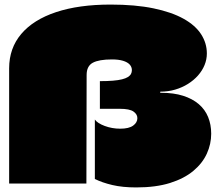

<svg xmlns="http://www.w3.org/2000/svg" viewBox="-20 -803 954 840"><path d="M395 -280Q406 -264 438 -252Q470 -240 506 -240Q544 -240 562.5 -253.5Q581 -267 581 -286Q581 -303 564 -315Q547 -327 504 -327H417Q417 -327 417 -345.5Q417 -364 417 -387.5Q417 -411 417 -429.5Q417 -448 417 -448Q450 -448 474 -450Q498 -452 514 -456Q530 -460 539.5 -466Q549 -472 553 -479.5Q557 -487 557 -496Q557 -510 547.5 -520.5Q538 -531 518.5 -537Q499 -543 470 -543Q413 -543 386 -528.5Q359 -514 359 -475Q359 -361 358.5 -237.5Q358 -114 358 0H20Q20 -128 20 -259.5Q20 -391 20 -504Q20 -592 73 -654.5Q126 -717 225.5 -750Q325 -783 464 -783Q572 -783 651.5 -766.5Q731 -750 783 -721Q835 -692 860 -653Q885 -614 885 -569Q885 -543 875 -518.5Q865 -494 846.5 -473Q828 -452 802.5 -436Q777 -420 746.5 -411Q716 -402 681 -402Q681 -402 681 -399.5Q681 -397 681 -397H686Q740 -397 781 -384Q822 -371 849.5 -347.5Q877 -324 890.5 -291Q904 -258 904 -218Q904 -173 885 -131Q866 -89 826 -55.5Q786 -22 724 -2.5Q662 17 576 17Q516 17 471.5 6.5Q427 -4 395 -20Z"/></svg>

Font: Climate Crisis
Style: Regular
Weight: 400
Version: Version 1.003